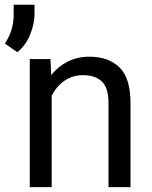

<svg xmlns="http://www.w3.org/2000/svg" viewBox="-54 -772 626 792"><path d="M288.1 -461.9Q244.6 -461.9 211.4 -438.5Q178.2 -415 159.2 -377.4V0H68.8V-528.3H154.3L157.2 -462.4Q185.5 -498 225.6 -518.1Q265.6 -538.1 314.9 -538.1Q393.1 -538.1 438.7 -494.1Q484.4 -450.2 484.4 -346.2V0H393.6V-347.2Q393.6 -409.2 366.5 -435.5Q339.4 -461.9 288.1 -461.9ZM88.4 -752.4V-713.9Q88.4 -675.3 71 -630.9Q53.7 -586.4 17.6 -556.6L-33.7 -592.3Q-15.6 -620.1 -6.6 -649.4Q2.4 -678.7 2.4 -712.9V-752.4Z"/></svg>

Font: Vazirmatn RD FD
Style: Regular
Weight: 400
Designer: Saber Rastikerdar
Foundry: Saber Rastikerdar
Version: Version 33.003